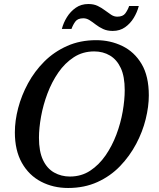

<svg xmlns="http://www.w3.org/2000/svg" viewBox="-20 -925 792 956"><path d="M319 11Q245 11 184.5 -20.5Q124 -52 89 -114Q54 -176 54 -266Q54 -324 70.5 -387Q87 -450 119.5 -510Q152 -570 200.5 -618.5Q249 -667 314 -696Q379 -725 459 -725Q529 -725 589 -696Q649 -667 685 -606.5Q721 -546 721 -450Q721 -395 705.5 -332Q690 -269 658 -208.5Q626 -148 578 -98Q530 -48 465 -18.5Q400 11 319 11ZM328 -46Q385 -46 429 -75Q473 -104 505.5 -151Q538 -198 559.5 -255Q581 -312 591 -370Q601 -428 601 -476Q601 -544 581.5 -586Q562 -628 527.5 -648.5Q493 -669 449 -669Q392 -669 347.5 -640Q303 -611 270.5 -564Q238 -517 216.5 -460Q195 -403 184.5 -345Q174 -287 174 -239Q174 -171 194 -128.5Q214 -86 249.5 -66Q285 -46 328 -46ZM541 -771Q514 -771 493.5 -780.5Q473 -790 457 -802.5Q441 -815 426 -824.5Q411 -834 395 -834Q367 -834 355 -817.5Q343 -801 336 -781H288Q296 -812 313.5 -840Q331 -868 357.5 -886.5Q384 -905 420 -905Q447 -905 466.5 -895.5Q486 -886 502.5 -873.5Q519 -861 533.5 -851.5Q548 -842 564 -842Q592 -842 604 -858.5Q616 -875 623 -895H671Q663 -864 646 -836Q629 -808 603 -789.5Q577 -771 541 -771Z"/></svg>

Font: ET Text
Style: Italic
Weight: 470
Italic angle: -12°
Designer: Monotype Design Team
Foundry: Monotype Imaging Inc.
Version: Version 2.009